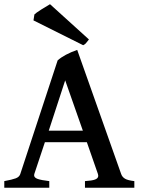

<svg xmlns="http://www.w3.org/2000/svg" viewBox="-20 -876 657 896"><path d="M140.1 -64 139.2 -58.1Q139.2 -46.9 155.8 -41Q172.4 -35.2 210 -30.8V0H0V-30.8Q37.1 -37.6 53.7 -43.9Q70.3 -50.3 74.7 -64L249 -594.2Q280.3 -622.1 340.3 -643.1L545.4 -64Q550.3 -49.8 563.5 -42Q576.7 -34.2 606.9 -30.8V0H376.5V-30.8Q409.2 -32.7 423.8 -38.3Q438.5 -43.9 438.5 -55.7Q438.5 -59.6 437 -64L385.3 -212.4H189.5ZM284.2 -501 207.5 -266.1H366.7ZM136.2 -780.8 140.6 -808.6Q147 -815.4 172.9 -831.8Q198.7 -848.1 213.4 -856.4L395 -691.9Q385.7 -679.2 380.6 -673.8Q375.5 -668.5 368.2 -665Z"/></svg>

Font: David Libre Medium
Style: Regular
Weight: 500
Version: Version 1.000